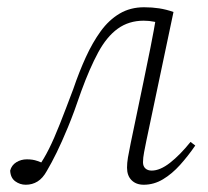

<svg xmlns="http://www.w3.org/2000/svg" viewBox="-20 -496 572 529"><path d="M51 13Q35 13 22 3.5Q9 -6 8 -26Q12 -41 25 -49Q38 -57 54 -57Q62 -57 69 -56Q76 -55 83 -52.5Q90 -50 95 -48L111 -41L99 -29L86 -37Q101 -58 115 -86Q129 -114 145 -154.5Q161 -195 182 -251Q198 -298 216.5 -338.5Q235 -379 257.5 -410Q280 -441 309.5 -458.5Q339 -476 377 -476Q399 -476 418.5 -473Q438 -470 458 -463L383 -107Q380 -92 377 -76.5Q374 -61 374 -49Q374 -38 380.5 -32Q387 -26 398 -26Q421 -26 448.5 -47.5Q476 -69 505 -105L518 -95Q498 -66 476 -41.5Q454 -17 429 -2Q404 13 376 13Q355 13 342.5 0.5Q330 -12 330 -34Q330 -47 332.5 -62Q335 -77 340 -101L375 -269Q385 -317 394.5 -364.5Q404 -412 412 -460L435 -425Q420 -433 405.5 -436Q391 -439 376 -439Q335 -439 304.5 -417Q274 -395 250.5 -351.5Q227 -308 204 -245Q184 -186 167 -145Q150 -104 136 -75.5Q122 -47 109 -25Q98 -5 83.5 4Q69 13 51 13Z"/></svg>

Font: Source Serif 4 36pt Light
Style: Italic
Weight: 300
Italic angle: -12°
Designer: Frank Grießhammer
Foundry: Adobe Systems Incorporated
Version: Version 4.004;hotconv 1.0.116;makeotfexe 2.5.65601